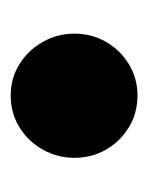

<svg xmlns="http://www.w3.org/2000/svg" viewBox="22 -290 283 368"><g transform="rotate(90 164.0 -106.5)"><path d="M163.5 15Q130.5 15 103.5 -1.8Q76.5 -18.5 60.8 -46.5Q45 -74.5 45 -107Q45 -140.5 60.8 -167.8Q76.5 -195 103.5 -211.5Q130.5 -228 163.5 -228Q197.5 -228 224.5 -211.5Q251.5 -195 267.2 -167.8Q283 -140.5 283 -107Q283 -74.5 267.2 -46.5Q251.5 -18.5 224.5 -1.8Q197.5 15 163.5 15Z"/></g></svg>

Font: Fraunces SuperSoft
Style: Regular
Weight: 900
Version: Version 1.000;[b76b70a41]